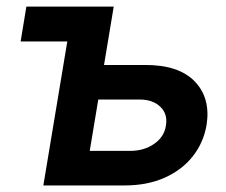

<svg xmlns="http://www.w3.org/2000/svg" viewBox="-20 -566 689 586"><path d="M204.1 -545.9 188.5 -439.5H43L60.5 -545.9ZM261.2 -367.7H421.9Q525.9 -368.2 574.7 -317.1Q623.5 -266.1 610.4 -184.1Q601.1 -130.4 568.4 -88.9Q535.6 -47.4 482.7 -23.7Q429.7 0 359.9 0H112.3L203.1 -545.9H327.1L253.9 -105.5H377.4Q419.4 -105.5 450.2 -126.7Q481 -147.9 486.3 -182.1Q492.7 -217.8 469.2 -240.2Q445.8 -262.7 404.8 -262.2H243.7Z"/></svg>

Font: Inter Tight SemiBold
Style: Italic
Weight: 600
Italic angle: -9.39999°
Designer: Rasmus Andersson
Foundry: rsms
Version: Version 3.004